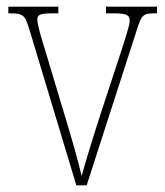

<svg xmlns="http://www.w3.org/2000/svg" viewBox="-20 -556 496 576"><path d="M68 -468 209 0H240L391 -468C406 -515 411 -516 449 -516H451V-536H298V-516H321C361 -516 369 -510 369 -494C369 -478 355 -438 331 -364L281 -212C250 -116 232 -54 225 -28C216 -67 193 -149 175 -207L115 -407C105 -438 92 -482 92 -497C92 -512 100 -516 138 -516H155V-536H5V-516C51 -516 54 -512 68 -468Z"/></svg>

Font: Noto Serif Myanmar Condensed Thin
Style: Regular
Weight: 100
Width: 3
Designer: Ben Mitchell and the Monotype Design Team
Foundry: Monotype Imaging Inc.
Version: Version 2.106